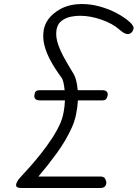

<svg xmlns="http://www.w3.org/2000/svg" viewBox="-20 -942 685 955"><path d="M85 -7Q74 -7 67.8 -9.8Q61.5 -12.5 60.2 -18Q59 -23.5 62.2 -31.8Q65.5 -40 73 -50.5Q74 -52.5 90.2 -69.8Q106.5 -87 131.2 -115Q156 -143 184 -178.2Q212 -213.5 237.8 -252.5Q263.5 -291.5 280.5 -330Q291 -354.5 296.5 -384.2Q302 -414 303 -442.5H181.5Q162.5 -442.5 156 -449.8Q149.5 -457 151 -468Q152 -480 157.5 -486.8Q163 -493.5 181.5 -493.5H301.5Q299.5 -514 295.8 -531Q292 -548 285.5 -556.5Q253 -600.5 232 -639.5Q211 -678.5 202 -712.5Q193 -746.5 195.5 -775.5Q197.5 -814 218.8 -844.2Q240 -874.5 281 -897.5Q305.5 -910.5 332 -916.2Q358.5 -922 387 -922Q431 -922 475.2 -910Q519.5 -898 559 -877.2Q598.5 -856.5 627 -831Q645.5 -812.5 644.5 -801.5Q643.5 -790.5 634.5 -780.5Q629 -775 621 -773Q613 -771 602 -775.5Q591 -780 576 -793Q540.5 -825 484.8 -844.2Q429 -863.5 378.5 -863.5Q357 -863.5 335.8 -859.5Q314.5 -855.5 300 -847Q279 -836 270 -819.5Q261 -803 260 -783.5Q257.5 -755 269.2 -721Q281 -687 300.5 -652Q320 -617 340 -584.5Q351.5 -568 358 -544.8Q364.5 -521.5 366.5 -493.5H485.5Q504 -493.5 510.2 -487Q516.5 -480.5 516 -470Q514 -457.5 508.5 -450Q503 -442.5 485.5 -442.5H367.5Q365.5 -406 357.8 -370.5Q350 -335 337 -307Q307 -241 261.2 -178.5Q215.5 -116 171 -64H478.5Q495.5 -64 501.2 -55.8Q507 -47.5 509 -35.5Q509 -23.5 502.5 -15.2Q496 -7 478.5 -7Z"/></svg>

Font: Edu AU VIC WA NT Hand
Style: Regular
Weight: 400
Designer: Tina and Corey Anderson, Eben Sorkin, Mirko Velimirovic
Foundry: Google for Education
Version: Version 1.001